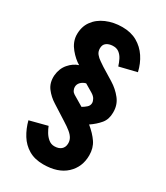

<svg xmlns="http://www.w3.org/2000/svg" viewBox="-207 -927 886 1022"><g transform="rotate(30 236.5 -416.0)"><path d="M233 6Q180 6 143 -16Q106 -38 83 -75Q60 -112 48 -158L156 -186Q162 -170 173 -151.5Q184 -133 200 -120Q216 -107 236 -107Q262 -107 277 -119.5Q292 -132 293 -154Q294 -172 286 -187Q278 -202 260.5 -216.5Q243 -231 214 -249L126 -305Q92 -326 68.5 -357Q45 -388 48 -434Q52 -478 77.5 -507.5Q103 -537 135 -547Q104 -565 75 -600Q46 -635 43 -676Q41 -728 66.5 -764Q92 -800 136.5 -819Q181 -838 234 -838Q287 -838 325.5 -816Q364 -794 389 -756.5Q414 -719 425 -671L319 -645Q313 -665 303.5 -684Q294 -703 278.5 -715Q263 -727 239 -726Q216 -725 201 -714Q186 -703 186 -680Q186 -660 197.5 -646Q209 -632 224.5 -622Q240 -612 251 -604L326 -558Q365 -534 392 -499.5Q419 -465 418 -418Q418 -377 395.5 -350Q373 -323 339 -300Q378 -268 400 -235.5Q422 -203 422 -158Q422 -86 372.5 -40Q323 6 233 6ZM257 -361Q271 -369 283.5 -380Q296 -391 296 -408Q296 -416 289.5 -429Q283 -442 265 -453L216 -482Q197 -477 185 -464.5Q173 -452 173 -435Q173 -425 178 -415Q183 -405 193 -399Z"/></g></svg>

Font: Oswald
Style: Bold
Weight: 700
Designer: Vernon Adams
Foundry: Vernon Adams
Version: Version 4.103;gftools[0.9.33.dev8+g029e19f]